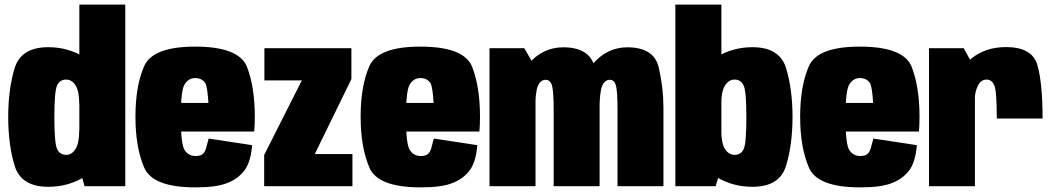

<svg xmlns="http://www.w3.org/2000/svg" viewBox="-20 -805 4556 830"><path d="M345.5 0H521.5V-785H323V-82.5ZM188.5 2.5Q275 2.5 345.2 -40.5Q415.5 -83.5 415.5 -166L322.5 -242.5Q322.5 -186.5 306.5 -161Q290.5 -135.5 266 -135.5Q239 -135.5 227 -160.5Q215 -185.5 215 -299Q215 -411 227 -436Q239 -461 266 -461Q290.5 -461 306.5 -436Q322.5 -411 322.5 -356.5L415.5 -430.5Q415.5 -513.5 345.2 -557.2Q275 -601 188.5 -601Q71 -601 43.2 -510.2Q15.5 -419.5 15.5 -299.5Q15.5 -180 43.2 -88.8Q71 2.5 188.5 2.5Z M825.5 5V-130.5Q795.5 -130.5 779 -155Q761.5 -178 761.5 -299.5Q761.5 -415.5 778.5 -441Q795 -467.5 824 -467.5Q854 -467.5 868.5 -444Q877 -424.5 881 -360H745V-236.5H1079Q1081.5 -265.5 1081.5 -299.5Q1081.5 -429 1047.5 -516.5Q1012 -603.5 823.5 -603.5Q639 -603.5 602.5 -517.5Q565.5 -431.5 565.5 -300Q565.5 -169 603 -81.5Q638.5 5 825.5 5ZM825.5 -130.5V5Q917 5 963 -14Q1009 -32 1036 -67.5Q1063.5 -102 1070 -177.5L882 -206Q875.5 -179.5 870 -161.5Q864 -144 853.5 -137Q843.5 -130.5 825.5 -130.5Z M1122 0H1503.5V-139H1341.5V-140.5L1499 -463V-596.5H1123V-457.5H1284.5V-457L1122 -135Z M1799 5V-130.5Q1769 -130.5 1752.5 -155Q1735 -178 1735 -299.5Q1735 -415.5 1752 -441Q1768.5 -467.5 1797.5 -467.5Q1827.5 -467.5 1842 -444Q1850.5 -424.5 1854.5 -360H1718.5V-236.5H2052.5Q2055 -265.5 2055 -299.5Q2055 -429 2021 -516.5Q1985.5 -603.5 1797 -603.5Q1612.5 -603.5 1576 -517.5Q1539 -431.5 1539 -300Q1539 -169 1576.5 -81.5Q1612 5 1799 5ZM1799 -130.5V5Q1890.5 5 1936.5 -14Q1982.5 -32 2009.5 -67.5Q2037 -102 2043.5 -177.5L1855.5 -206Q1849 -179.5 1843.5 -161.5Q1837.5 -144 1827 -137Q1817 -130.5 1799 -130.5Z M2096 0H2295V-512.5L2246.5 -596.5H2096ZM2373.5 0H2572V-339Q2572 -426 2551.2 -513.2Q2530.5 -600.5 2415 -600.5Q2325.5 -600.5 2263 -527Q2200.5 -453.5 2200.5 -373.5L2293.5 -322Q2293.5 -407 2305.2 -433.5Q2317 -460 2338.5 -460Q2358.5 -460 2366 -436.2Q2373.5 -412.5 2373.5 -325.5ZM2649.5 0H2848V-339Q2848 -425 2827.8 -512.8Q2807.5 -600.5 2692 -600.5Q2603 -600.5 2540.5 -526.2Q2478 -452 2478 -373.5L2571.5 -322Q2571.5 -407 2583 -433.5Q2594.5 -460 2616 -460Q2635.5 -460 2642.5 -436.2Q2649.5 -412.5 2649.5 -325.5Z M2899.5 0H3073.5L3098.5 -82.5V-785H2899.5ZM3233 2.5Q3350.5 2.5 3378.2 -88.8Q3406 -180 3406 -299.5Q3406 -419.5 3378.2 -510.2Q3350.5 -601 3233 -601Q3146.5 -601 3076 -557.2Q3005.5 -513.5 3005.5 -430.5L3098 -356.5Q3098 -411 3114.5 -436Q3131 -461 3155.5 -461Q3182.5 -461 3194.5 -436Q3206.5 -411 3206.5 -299Q3206.5 -184 3194.5 -159.8Q3182.5 -135.5 3155.5 -135.5Q3131 -135.5 3114.5 -160.2Q3098 -185 3098 -242.5L3005.5 -166Q3005.5 -83.5 3076 -40.5Q3146.5 2.5 3233 2.5Z M3699 5V-130.5Q3669 -130.5 3652.5 -155Q3635 -178 3635 -299.5Q3635 -415.5 3652 -441Q3668.5 -467.5 3697.5 -467.5Q3727.5 -467.5 3742 -444Q3750.5 -424.5 3754.5 -360H3618.5V-236.5H3952.5Q3955 -265.5 3955 -299.5Q3955 -429 3921 -516.5Q3885.5 -603.5 3697 -603.5Q3512.5 -603.5 3476 -517.5Q3439 -431.5 3439 -300Q3439 -169 3476.5 -81.5Q3512 5 3699 5ZM3699 -130.5V5Q3790.5 5 3836.5 -14Q3882.5 -32 3909.5 -67.5Q3937 -102 3943.5 -177.5L3755.5 -206Q3749 -179.5 3743.5 -161.5Q3737.5 -144 3727 -137Q3717 -130.5 3699 -130.5Z M4289 -292.5H4487Q4487 -444.5 4464.8 -523Q4442.5 -601.5 4329 -601.5Q4240.5 -601.5 4179.2 -552.2Q4118 -503 4118 -400.5L4194 -375.5Q4194 -407.5 4207.2 -434.2Q4220.5 -461 4245 -461Q4267 -461 4278 -436.8Q4289 -412.5 4289 -292.5ZM3996 0H4194.5V-509L4146 -596.5H3996Z"/></svg>

Font: Anybody Condensed Black
Style: Regular
Weight: 900
Width: 3
Designer: Tyler Finck
Foundry: Etcetera Type Company
Version: Version 1.113;gftools[0.9.25]